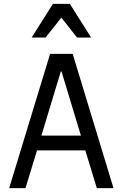

<svg xmlns="http://www.w3.org/2000/svg" viewBox="-20 -981 640 1001"><path d="M112.8 0H27.8L241.2 -700.2H358.9L571.8 0H484.9L424.8 -196.8H172.9ZM195.8 -273.9H401.9L300.8 -607.9H296.9ZM145 -785.2 255.9 -960.9H344.2L455.1 -785.2H381.8L299.8 -889.2L217.8 -785.2Z"/></svg>

Font: CommitMono
Style: Regular
Weight: 400
Monospace: yes
Designer: Eigil Nikolajsen
Foundry: Eigil Nikolajsen
Version: Version 1.143